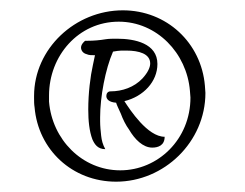

<svg xmlns="http://www.w3.org/2000/svg" viewBox="-20 -711 474 372"><path d="M205 -359C298 -359 378 -436 378 -531C378 -536 377 -540 377 -545C370 -628 303 -691 218 -691C126 -691 46 -617 46 -525V-521C46 -515 46 -509 47 -503C54 -421 120 -359 205 -359ZM213 -381C139 -381 81 -441 75 -514V-526C75 -603 132 -669 210 -669C284 -669 342 -608 348 -535C348 -531 349 -526 349 -522C349 -441 286 -381 213 -381ZM184 -422C179 -431 177 -439 176 -448C175 -457 174 -467 174 -476V-484C174 -523 184 -577 199 -611C205 -612 211 -613 215 -613H225C249 -613 271 -607 271 -588C271 -581 267 -571 256 -559C240 -542 217 -534 194 -534C189 -534 186 -530 186 -525C186 -519 191 -513 205 -512C206 -508 210 -500 214 -491C218 -480 224 -468 230 -460C241 -441 257 -425 275 -425C286 -425 299 -429 299 -446C266 -446 232 -498 221 -515C258 -524 285 -553 285 -587C285 -627 241 -636 207 -636C199 -636 191 -636 185 -635C173 -633 161 -632 150 -632H145C145 -632 137 -626 137 -619C137 -614 140 -608 148 -606C152 -604 158 -604 164 -604L160 -585C155 -563 151 -530 151 -499C151 -477 153 -457 159 -441C163 -432 169 -422 184 -422Z"/></svg>

Font: Style Script
Style: Regular
Weight: 400
Designer: Robert E. Leuschke
Foundry: Robert E. Leuschke
Version: Version 1.010